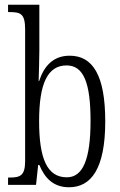

<svg xmlns="http://www.w3.org/2000/svg" viewBox="-20 -780 508 810"><path d="M271 10C364 10 424 -67 424 -268C424 -463 371 -545 274 -545C205 -545 166 -502 145 -438H143C144 -474 146 -533 146 -569V-760H14V-729H21C67 -729 86 -722 86 -656V-101C86 -40 66 -31 22 -31H14V0H132L141 -84H146C169 -28 206 10 271 10ZM262 -32C179 -32 145 -110 145 -269C145 -428 181 -504 261 -504C333 -504 362 -430 362 -270C362 -106 329 -32 262 -32Z"/></svg>

Font: Noto Serif Thai ExtraCondensed Light
Style: Regular
Weight: 300
Width: 2
Designer: Monotype Design Team
Foundry: Monotype Imaging Inc.
Version: Version 2.002